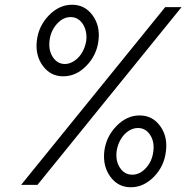

<svg xmlns="http://www.w3.org/2000/svg" viewBox="-20 -780 786 810"><path d="M344.5 -502.5Q301 -458 247 -458Q193 -458 160.5 -502.5Q128 -547 135.5 -609Q143 -671 186.5 -715.5Q230 -760 284 -760Q338 -760 370.5 -715.5Q403 -671 395.5 -609Q388 -547 344.5 -502.5ZM69 0 677 -750H746L138 0ZM254 -510Q269 -510 284.5 -518Q300 -526 312 -539Q324 -552 332.5 -570.5Q341 -589 344 -609Q347 -636 339 -659Q331 -682 315 -695Q299 -708 278 -708Q246 -708 220 -679Q194 -650 189 -609Q184 -568 203 -539Q222 -510 254 -510ZM420 -142Q428 -204 471.5 -248.5Q515 -293 569 -293Q623 -293 655.5 -248.5Q688 -204 680 -142Q673 -79 629.5 -34.5Q586 10 532 10Q478 10 445.5 -34.5Q413 -79 420 -142ZM538 -43Q570 -43 596 -71.5Q622 -100 627 -142Q632 -183 613 -211.5Q594 -240 562 -240Q541 -240 521.5 -227Q502 -214 489 -191.5Q476 -169 472 -142Q467 -100 486.5 -71.5Q506 -43 538 -43Z"/></svg>

Font: Orkney Light
Style: LightItalic
Weight: 300
Designer: Samuel Oakes and Alfredo Marco Pradil
Foundry: Alfredo Marco Pradil
Version: 1.0; ttfautohint (v1.5)